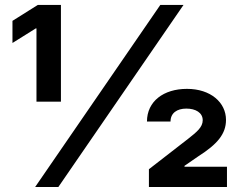

<svg xmlns="http://www.w3.org/2000/svg" viewBox="-20 -747 956 767"><path d="M574.9 0H886.7V-81H717V-84.5L772.7 -122.9C848.4 -171.2 882.8 -212 882.8 -268.1C882.8 -337.4 821.7 -392 726.9 -392C633.5 -392 567.1 -342.3 567.1 -261.4H661.2C661.2 -295.5 687.1 -313.2 724.4 -313.2C761.4 -313.2 789.8 -296.9 789.8 -266.7C789.8 -238.6 765.6 -219.5 731.9 -192.8L574.9 -71ZM120.4 0H213.1L713.1 -727.3H620.4ZM125.7 -340.9H223.4V-727.3H131L29.8 -663.7V-575.3L122.9 -633.5H125.7Z"/></svg>

Font: Karasuma Gothic
Style: Bold
Weight: 700
Designer: Rasmus Andersson / Ryoko Nishizuka
Foundry: Genbu
Version: Version 1.00